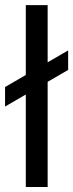

<svg xmlns="http://www.w3.org/2000/svg" viewBox="-28 -748 292 768"><path d="M162.6 -727.5V0H75.2V-727.5ZM-7.8 -321.8V-399.9L244.6 -546.4V-468.3Z"/></svg>

Font: Inter 16pt
Style: Regular
Weight: 400
Version: Version 4.001;git-66647c0bb